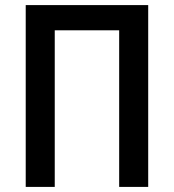

<svg xmlns="http://www.w3.org/2000/svg" viewBox="-20 -734 683 754"><path d="M81 0H195V-615H448V0H562V-714H81Z"/></svg>

Font: Noto Sans UI SemiCondensed Medium
Style: Regular
Weight: 500
Width: 4
Designer: Monotype Design Team
Foundry: Monotype Imaging Inc.
Version: Version 1.901